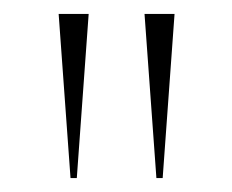

<svg xmlns="http://www.w3.org/2000/svg" viewBox="-20 -728 333 275"><path d="M81 -473 64 -708H107L90 -473ZM204 -473 187 -708H230L213 -473Z"/></svg>

Font: Kalnia SemiExpanded ExtraLight
Style: Regular
Weight: 250
Width: 6
Designer: Frida Medrano
Foundry: Frida Medrano
Version: Version 1.105